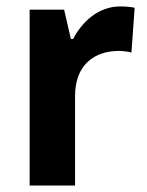

<svg xmlns="http://www.w3.org/2000/svg" viewBox="-20 -576 457 596"><path d="M353 -556C286 -556 235 -509 207 -455H200L179 -546H72V0H213V-278C213 -375 273 -418 350 -418C359 -418 378 -416 388 -413L398 -552C384 -555 366 -556 353 -556Z"/></svg>

Font: Noto Sans Kannada SemiCondensed
Style: Bold
Weight: 700
Width: 4
Designer: Jelle Bosma - Monotype Design Team
Foundry: Monotype Imaging Inc.
Version: Version 2.005